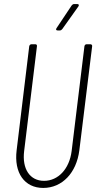

<svg xmlns="http://www.w3.org/2000/svg" viewBox="-20 -918 474 946"><path d="M264 -768H275C280 -768 284 -771 287 -775L366 -886C371 -893 368 -898 361 -898H345C340 -898 336 -895 333 -891L259 -780C254 -773 256 -768 264 -768ZM193 8C286 8 357 -66 371 -178L434 -690C435 -696 431 -700 425 -700H407C401 -700 397 -696 396 -690L333 -174C322 -86 267 -27 197 -27C127 -27 88 -86 99 -174L162 -690C163 -696 160 -700 154 -700H135C130 -700 125 -696 124 -690L62 -178C48 -66 101 8 193 8Z"/></svg>

Font: Barlow Condensed ExtraLight
Style: Italic
Weight: 275
Width: 3
Italic angle: -7°
Designer: Jeremy Tribby
Foundry: Tribby Type
Version: Version 1.422;hotconv 1.0.109;makeotfexe 2.5.65596